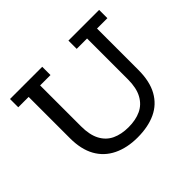

<svg xmlns="http://www.w3.org/2000/svg" viewBox="-136 -771 969 969"><g transform="rotate(-45 349.0 -286.5)"><path d="M349 10Q275 10 219.5 -17Q164 -44 134.5 -97Q105 -150 105 -229V-524H31V-583H261V-524H187V-232Q187 -171 207.5 -132.5Q228 -94 265.5 -76.5Q303 -59 354 -59Q405 -59 442.5 -76.5Q480 -94 501 -132.5Q522 -171 522 -232V-524H448V-583H667V-524H593V-229Q593 -147 563.5 -94Q534 -41 479.5 -15.5Q425 10 349 10Z"/></g></svg>

Font: Rokkitt
Style: Regular
Weight: 400
Designer: Vernon Adams
Foundry: Vernon Adams
Version: Version 3.103